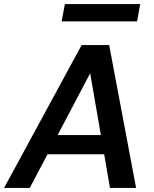

<svg xmlns="http://www.w3.org/2000/svg" viewBox="-40 -921 757 941"><path d="M-20 0 360 -700H495L627 0H499L402 -562L106 0ZM120 -165 168 -259H520L536 -165ZM262 -816 278 -901H647L632 -816Z"/></svg>

Font: DM Sans 11pt SemiBold
Style: Italic
Weight: 600
Italic angle: -10°
Version: Version 4.004;gftools[0.9.30]